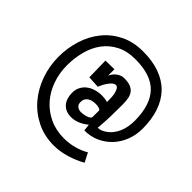

<svg xmlns="http://www.w3.org/2000/svg" viewBox="-154 -773 871 871"><g transform="rotate(45 281.5 -337.5)"><path d="M536.1 -381.8Q536.1 -342.8 522.9 -307.9Q509.8 -272.9 485.6 -246.6Q461.4 -220.2 428 -204.8Q394.5 -189.5 354.5 -189.5L350.6 -222.7Q335 -208.5 313 -199Q291 -189.5 269.5 -189.5Q250.5 -189.5 236.3 -195.6Q222.2 -201.7 212.9 -212.6Q203.6 -223.6 199 -238.5Q194.3 -253.4 194.3 -271.5Q194.3 -293.5 203.4 -309.8Q212.4 -326.2 227.1 -336.9Q241.7 -347.7 260.7 -353Q279.8 -358.4 299.8 -358.4Q308.6 -358.4 317.9 -357.2Q327.1 -356 335.9 -353.5V-371.1Q335.9 -376 335.2 -386.7Q334.5 -397.5 331.8 -408.4Q329.1 -419.4 324 -428Q318.8 -436.5 310.5 -436.5Q301.3 -436.5 293 -429Q284.7 -421.4 277.6 -411.1Q270.5 -400.9 265.4 -390.1Q260.3 -379.4 257.8 -373L200.2 -376L198.2 -481.4L254.9 -482.4V-441.4Q258.3 -449.7 264.4 -457.8Q270.5 -465.8 278.3 -471.9Q286.1 -478 295.4 -481.7Q304.7 -485.4 314.5 -485.4Q337.9 -485.4 353.3 -480Q368.7 -474.6 377.9 -463.6Q387.2 -452.6 390.9 -435.8Q394.5 -418.9 394.5 -395.5Q394.5 -357.4 393.6 -318.4Q392.6 -279.3 388.7 -241.2Q398.4 -241.2 407.5 -244.4Q416.5 -247.6 424.8 -252.9Q441.4 -263.2 452.9 -277.6Q464.4 -292 471.7 -308.8Q479 -325.7 482.2 -344.5Q485.4 -363.3 485.4 -381.8Q485.4 -481.9 438.5 -532Q391.6 -582 290 -582Q237.3 -582 199.5 -562.5Q161.6 -543 137.2 -510Q112.8 -477.1 101.3 -433.6Q89.8 -390.1 89.8 -342.8Q89.8 -293.5 105.5 -249Q121.1 -204.6 150.4 -171.1Q179.7 -137.7 221.2 -118.2Q262.7 -98.6 314.5 -98.6Q346.7 -98.6 377.7 -106.7Q408.7 -114.7 436.5 -130.9L459 -86.9Q425.8 -67.9 384.8 -55.4Q343.8 -43 304.7 -43Q243.2 -43 193.4 -67.9Q143.6 -92.8 108.4 -134.5Q73.2 -176.3 54.2 -230.5Q35.2 -284.7 35.2 -342.8Q35.2 -400.4 51.8 -452.6Q68.4 -504.9 100.6 -544.7Q132.8 -584.5 180.4 -608.2Q228 -631.8 290 -631.8Q350.6 -631.8 396.5 -615.2Q442.4 -598.6 473.4 -566.7Q504.4 -534.7 520.3 -488Q536.1 -441.4 536.1 -381.8ZM337.9 -260.7V-302.7Q332.5 -308.1 323 -309.8Q313.5 -311.5 306.6 -311.5Q295.9 -311.5 285.9 -309.3Q275.9 -307.1 268.1 -302Q260.3 -296.9 255.6 -288.8Q251 -280.8 251 -268.6Q251 -252.9 260.7 -245.1Q270.5 -237.3 285.2 -237.3Q290 -237.3 298.8 -238.5Q307.6 -239.7 316.4 -242.4Q325.2 -245.1 331.5 -249.5Q337.9 -253.9 337.9 -260.7Z"/></g></svg>

Font: Maiden Orange
Style: Regular
Weight: 400
Designer: Astigmatic (AOETI)
Foundry: Astigmatic (AOETI)
Version: Version 1.000